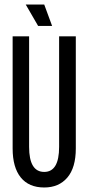

<svg xmlns="http://www.w3.org/2000/svg" viewBox="-20 -821 391 851"><path d="M176 10Q108 10 72 -34.5Q36 -79 36 -163V-660H109V-170Q109 -59 176 -59Q242 -59 242 -170V-660H316V-163Q316 -78 278.5 -34Q241 10 176 10ZM149 -706 94 -801H176L211 -706Z"/></svg>

Font: Bricolage Grotesque 96pt Condensed Light
Style: Regular
Weight: 300
Width: 3
Designer: Mathieu Triay
Foundry: Atelier Triay
Version: Version 1.001; ttfautohint (v1.8.4.7-5d5b);gftools[0.9.33.de